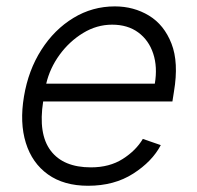

<svg xmlns="http://www.w3.org/2000/svg" viewBox="-20 -573 621 604"><path d="M257.1 11.4Q180.8 11.4 130.9 -24.3Q81 -60 61.3 -123.4Q41.5 -186.8 55.4 -269.5Q69.2 -352.3 110.1 -416.2Q150.9 -480.1 210.8 -516.5Q270.6 -552.9 341.3 -552.9Q400.6 -552.9 448.5 -524Q496.4 -495 519.5 -435.7Q542.6 -376.4 527.3 -285.2L522.4 -253.9H115.8Q99.8 -151.3 139.6 -98.9Q179.3 -46.5 266 -46.5Q324.6 -46.5 366.1 -73Q407.7 -99.4 429.3 -136L485.8 -116.5Q458.8 -65 399.1 -26.8Q339.5 11.4 257.1 11.4ZM125.4 -309.7H467Q475.9 -362.2 462 -404.3Q448.2 -446.4 415 -470.9Q381.7 -495.4 332.7 -495.4Q284.4 -495.4 241.3 -469.1Q198.2 -442.8 167.4 -400.6Q136.7 -358.3 125.4 -309.7Z"/></svg>

Font: Inter Light  BETA
Style: Italic
Weight: 300
Italic angle: 9.39999°
Designer: Rasmus Andersson
Foundry: rsms
Version: Version 3.011;git-f93a4a705